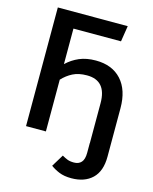

<svg xmlns="http://www.w3.org/2000/svg" viewBox="-134 -796 884 1106"><g transform="rotate(15 307.5 -243.0)"><path d="M399.5 222.6Q356.9 222.6 326.9 210.3Q296.9 197.9 275.4 181.5L319.5 109.2Q336.4 119 351.8 125.1Q367.2 131.3 391.3 131.3Q419.5 131.3 435.1 113.8Q450.8 96.4 450.8 57.4V-1H451.3V-239Q451.3 -373.3 334.9 -373.3Q285.6 -373.3 251.3 -355.9Q216.9 -338.5 189.2 -308.7V0H70.8V-707.7H487.7L472.8 -613.3H189.2V-401.5Q222.6 -433.3 264.6 -451.3Q306.7 -469.2 362.1 -469.2Q460 -469.2 514.9 -409Q569.7 -348.7 569.7 -240V0V48.7Q569.7 135.4 524.1 179Q478.5 222.6 399.5 222.6Z"/></g></svg>

Font: Fira Code Medium
Style: Regular
Weight: 500
Designer: Carrois Corporate, Edenspiekermann AG, Nikita Prokopov
Foundry: Carrois Corporate, Edenspiekermann AG, Nikita Prokopov
Version: Version 6.002